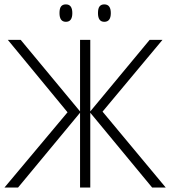

<svg xmlns="http://www.w3.org/2000/svg" viewBox="-20 -842 764 862"><path d="M283.2 -337.9 15.1 -663.1H72.8L339.4 -341.8V-663.1H385.3V-341.8L651.9 -663.1H709.5L440.4 -340.8L724.1 0H663.1L385.3 -335.9V0H339.4V-335.9L61 0H0ZM247.1 -783.2Q247.1 -804.2 254.2 -813.2Q261.2 -822.3 275.9 -822.3Q304.7 -822.3 304.7 -783.2Q304.7 -744.1 275.9 -744.1Q247.1 -744.1 247.1 -783.2ZM419.9 -783.2Q419.9 -804.2 427 -813.2Q434.1 -822.3 448.2 -822.3Q477.5 -822.3 477.5 -783.2Q477.5 -744.1 448.2 -744.1Q419.9 -744.1 419.9 -783.2Z"/></svg>

Font: Bpm'online Open Sans Light
Style: Regular
Weight: 300
Foundry: Ascender Corporation
Version: Version 1.10